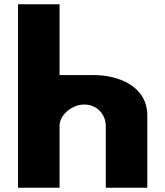

<svg xmlns="http://www.w3.org/2000/svg" viewBox="-20 -880 775 900"><path d="M64.5 0H259.2V-290C259.2 -341 316.3 -390 374.7 -390C437.3 -390 475.8 -341 475.8 -290V0H670.5V-338C670.5 -481 526.5 -528 423 -528H259.2V-860H64.5Z"/></svg>

Font: Hussar
Style: BdWide
Weight: 700
Foundry: Cannot Into Space Fonts
Version: Version 2.00